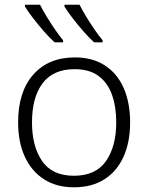

<svg xmlns="http://www.w3.org/2000/svg" viewBox="-20 -786 630 816"><path d="M533 -266Q533 -183 505.5 -121Q478 -59 424.5 -24.5Q371 10 294 10Q220 10 167 -24Q114 -58 85.5 -120Q57 -182 57 -266Q57 -396 121.5 -469Q186 -542 298 -542Q374 -542 426.5 -507.5Q479 -473 506 -411Q533 -349 533 -266ZM116 -266Q116 -164 159 -101.5Q202 -39 294 -39Q387 -39 430.5 -101.5Q474 -164 474 -266Q474 -332 456 -383Q438 -434 399 -463Q360 -492 297 -492Q206 -492 161 -432Q116 -372 116 -266ZM318 -766Q329 -744 346 -716Q363 -688 381.5 -661Q400 -634 416 -615V-606H380Q358 -626 334 -653.5Q310 -681 288.5 -709Q267 -737 254 -758V-766ZM150 -766Q161 -744 178 -716Q195 -688 213.5 -661Q232 -634 248 -615V-606H212Q190 -626 166 -653.5Q142 -681 120.5 -709Q99 -737 86 -758V-766Z"/></svg>

Font: BC Sans Light
Style: Regular
Weight: 300
Designer: Monotype Design Team
Foundry: Monotype Imaging Inc.
Version: Version 2.000;GOOG;noto-source:20170915:90ef993387c0